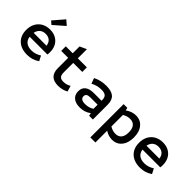

<svg xmlns="http://www.w3.org/2000/svg" viewBox="55 -1669 2791 2791"><g transform="rotate(45 1450.0 -273.5)"><path d="M317 12Q194 12 123.5 -54.5Q53 -121 53 -237Q53 -312 83.5 -368Q114 -424 169 -455Q224 -486 296 -486Q367 -486 419 -457Q471 -428 499.5 -375.5Q528 -323 528 -252Q528 -240 527.5 -227.5Q527 -215 524 -201H159Q168 -140 208.5 -109Q249 -78 318 -78Q396 -78 469 -125L509 -47Q463 -16 417 -2Q371 12 317 12ZM160 -282H425Q418 -337 384.5 -366.5Q351 -396 295 -396Q241 -396 206 -366.5Q171 -337 160 -282ZM262 -546 212 -589 357 -757 430 -693Z M954 12Q772 12 772 -169V-380H629V-474H772V-614L876 -662V-474H1062V-380H876V-185Q876 -130 897.5 -107Q919 -84 970 -84Q1030 -84 1085 -117L1112 -28Q1042 12 954 12Z M1401 12Q1314 12 1266 -28Q1218 -68 1218 -140Q1218 -210 1264 -246Q1310 -282 1398 -282H1556V-295Q1556 -349 1530 -372.5Q1504 -396 1443 -396Q1353 -396 1277 -353L1246 -438Q1337 -486 1453 -486Q1560 -486 1610 -442Q1660 -398 1660 -303V0H1583L1574 -44Q1534 -15 1492 -1.5Q1450 12 1401 12ZM1422 -78Q1497 -78 1556 -116V-201H1405Q1363 -201 1343.5 -186.5Q1324 -172 1324 -143Q1324 -111 1348 -94.5Q1372 -78 1422 -78Z M1818 210V-474H1894L1904 -431Q1980 -486 2062 -486Q2156 -486 2211.5 -418.5Q2267 -351 2267 -237Q2267 -123 2211.5 -55.5Q2156 12 2062 12Q2026 12 1990.5 1Q1955 -10 1922 -32V210ZM2037 -84Q2098 -84 2130 -123Q2162 -162 2162 -237Q2162 -312 2130 -351Q2098 -390 2037 -390Q2008 -390 1978.5 -381.5Q1949 -373 1922 -355V-119Q1949 -102 1978.5 -93Q2008 -84 2037 -84Z M2637 12Q2514 12 2443.5 -54.5Q2373 -121 2373 -237Q2373 -312 2403.5 -368Q2434 -424 2489 -455Q2544 -486 2616 -486Q2687 -486 2739 -457Q2791 -428 2819.5 -375.5Q2848 -323 2848 -252Q2848 -240 2847.5 -227.5Q2847 -215 2844 -201H2479Q2488 -140 2528.5 -109Q2569 -78 2638 -78Q2716 -78 2789 -125L2829 -47Q2783 -16 2737 -2Q2691 12 2637 12ZM2480 -282H2745Q2738 -337 2704.5 -366.5Q2671 -396 2615 -396Q2561 -396 2526 -366.5Q2491 -337 2480 -282Z"/></g></svg>

Font: Sometype Mono SemiBold
Style: Regular
Weight: 600
Designer: Ryoichi Tsunekawa
Foundry: Dharma Type
Version: Version 1.001